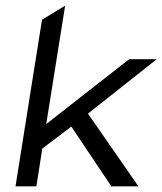

<svg xmlns="http://www.w3.org/2000/svg" viewBox="-20 -661 576 681"><path d="M35 0H109L130 -134L233 -212L375 0H471L292 -258L536 -451H438L144 -221L211 -641L129 -591Z"/></svg>

Font: Charger Sport
Style: DfObl
Weight: 400
Designer: Jasper
Foundry: Cannot Into Space Fonts
Version: Version 1.1